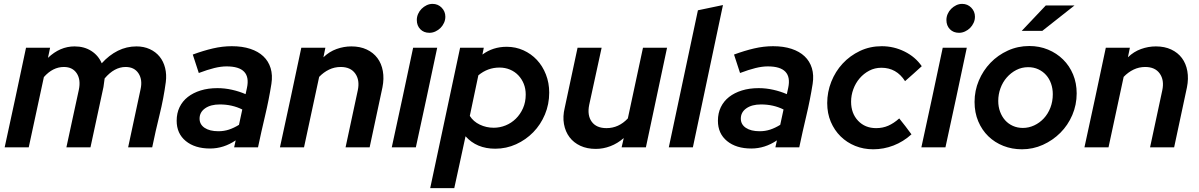

<svg xmlns="http://www.w3.org/2000/svg" viewBox="-20 -759 6178 989"><path d="M4 0Q32 -129 59.5 -256.5Q87 -384 114 -513H238Q235 -499 232.5 -486.5Q230 -474 227 -461Q289 -520 364 -520Q414 -520 450.5 -496.5Q487 -473 504 -433Q542 -475 587 -497.5Q632 -520 683 -520Q721 -520 751.5 -506Q782 -492 802 -467.5Q822 -443 830.5 -409Q839 -375 834 -336Q823 -253 802 -168Q781 -83 764 0H640Q656 -75 672 -149.5Q688 -224 704 -299Q715 -348 693.5 -381Q672 -414 627 -414Q569 -414 519 -355Q517 -344 516 -333Q515 -322 513 -311Q496 -233 479.5 -155.5Q463 -78 446 0H322Q338 -75 354 -148.5Q370 -222 386 -296Q397 -348 375.5 -381Q354 -414 309 -414Q252 -414 206 -362Q186 -271 167 -181Q148 -91 128 0Z M1062 6Q984 6 937 -32.5Q890 -71 890 -137Q890 -176 905 -207Q920 -238 947.5 -259.5Q975 -281 1013.5 -293Q1052 -305 1100 -305Q1138 -305 1175.5 -296.5Q1213 -288 1245 -274Q1247 -282 1248.5 -290Q1250 -298 1252 -306Q1276 -417 1147 -417Q1118 -417 1083.5 -408.5Q1049 -400 1004 -383Q996 -407 988.5 -430.5Q981 -454 973 -478Q1027 -498 1076.5 -509.5Q1126 -521 1174 -521Q1228 -521 1269 -507.5Q1310 -494 1336.5 -469Q1363 -444 1374 -408Q1385 -372 1378 -327Q1365 -245 1345.5 -163Q1326 -81 1309 0H1186Q1188 -9 1190 -18Q1192 -27 1194 -36Q1132 6 1062 6ZM1008 -148Q1008 -118 1034 -100.5Q1060 -83 1105 -83Q1134 -83 1159.5 -91.5Q1185 -100 1211 -116L1228 -195Q1176 -221 1112 -221Q1065 -221 1036.5 -201Q1008 -181 1008 -148Z M1422 0Q1450 -129 1477.5 -256.5Q1505 -384 1532 -513H1656Q1654 -500 1651 -488.5Q1648 -477 1646 -464Q1676 -493 1713.5 -506.5Q1751 -520 1790 -520Q1835 -520 1869 -504Q1903 -488 1924 -460Q1945 -432 1952 -393Q1959 -354 1950 -309L1884 0H1760L1823 -294Q1834 -346 1810 -380Q1786 -414 1735 -414Q1703 -414 1675 -400.5Q1647 -387 1624 -363Q1604 -272 1585 -181.5Q1566 -91 1546 0Z M2192 -590Q2163 -590 2145 -608.5Q2127 -627 2127 -656Q2127 -672 2133.5 -687Q2140 -702 2151.5 -713.5Q2163 -725 2177.5 -732Q2192 -739 2208 -739Q2236 -739 2255 -719.5Q2274 -700 2274 -673Q2274 -656 2267 -641Q2260 -626 2249 -615Q2238 -604 2223 -597Q2208 -590 2192 -590ZM2232 -513Q2205 -384 2177.5 -256.5Q2150 -129 2122 0H1998Q2026 -129 2053.5 -256.5Q2081 -384 2108 -513Z M2196 210Q2234 28 2273 -151.5Q2312 -331 2350 -513H2472Q2470 -504 2468.5 -495.5Q2467 -487 2465 -478Q2519 -518 2590 -518Q2636 -518 2676 -500Q2716 -482 2745.5 -450.5Q2775 -419 2792 -375.5Q2809 -332 2809 -282Q2809 -222 2787 -169.5Q2765 -117 2727 -78Q2689 -39 2638.5 -16Q2588 7 2531 7Q2435 7 2378 -57Q2364 10 2349 77Q2334 144 2320 210ZM2553 -411Q2492 -411 2444 -371Q2433 -319 2422 -266.5Q2411 -214 2400 -162Q2418 -133 2451.5 -117Q2485 -101 2523 -101Q2555 -101 2584.5 -113Q2614 -125 2637 -147.5Q2660 -170 2674 -201.5Q2688 -233 2688 -272Q2688 -302 2678 -327Q2668 -352 2650 -371Q2632 -390 2607 -400.5Q2582 -411 2553 -411Z M3079 -513Q3063 -439 3047 -366Q3031 -293 3015 -219Q3004 -165 3028 -132Q3052 -99 3104 -99Q3167 -99 3214 -149Q3234 -240 3253 -331Q3272 -422 3292 -513H3416Q3389 -384 3361.5 -256.5Q3334 -129 3307 0H3182Q3185 -12 3187.5 -24Q3190 -36 3193 -48Q3161 -20 3124 -6Q3087 8 3049 8Q3004 8 2969.5 -8Q2935 -24 2913.5 -52.5Q2892 -81 2885 -120Q2878 -159 2889 -204Q2906 -282 2922 -358.5Q2938 -435 2955 -513Z M3704 -733 3549 0H3425L3575 -706Z M3850 6Q3772 6 3725 -32.5Q3678 -71 3678 -137Q3678 -176 3693 -207Q3708 -238 3735.5 -259.5Q3763 -281 3801.5 -293Q3840 -305 3888 -305Q3926 -305 3963.5 -296.5Q4001 -288 4033 -274Q4035 -282 4036.5 -290Q4038 -298 4040 -306Q4064 -417 3935 -417Q3906 -417 3871.5 -408.5Q3837 -400 3792 -383Q3784 -407 3776.5 -430.5Q3769 -454 3761 -478Q3815 -498 3864.5 -509.5Q3914 -521 3962 -521Q4016 -521 4057 -507.5Q4098 -494 4124.5 -469Q4151 -444 4162 -408Q4173 -372 4166 -327Q4153 -245 4133.5 -163Q4114 -81 4097 0H3974Q3976 -9 3978 -18Q3980 -27 3982 -36Q3920 6 3850 6ZM3796 -148Q3796 -118 3822 -100.5Q3848 -83 3893 -83Q3922 -83 3947.5 -91.5Q3973 -100 3999 -116L4016 -195Q3964 -221 3900 -221Q3853 -221 3824.5 -201Q3796 -181 3796 -148Z M4493 -99Q4527 -99 4555.5 -111.5Q4584 -124 4612 -149Q4628 -129 4644 -108.5Q4660 -88 4675 -67Q4633 -29 4582.5 -9.5Q4532 10 4478 10Q4428 10 4385 -7.5Q4342 -25 4310 -56.5Q4278 -88 4259.5 -131.5Q4241 -175 4241 -228Q4241 -285 4262 -338Q4283 -391 4320.5 -431.5Q4358 -472 4409.5 -496.5Q4461 -521 4522 -521Q4584 -521 4639.5 -493.5Q4695 -466 4728 -418Q4707 -398 4685.5 -379.5Q4664 -361 4642 -341Q4598 -410 4520 -410Q4486 -410 4457.5 -395Q4429 -380 4408 -355.5Q4387 -331 4375.5 -299.5Q4364 -268 4364 -235Q4364 -175 4400 -137Q4436 -99 4493 -99Z M4920 -590Q4891 -590 4873 -608.5Q4855 -627 4855 -656Q4855 -672 4861.5 -687Q4868 -702 4879.5 -713.5Q4891 -725 4905.5 -732Q4920 -739 4936 -739Q4964 -739 4983 -719.5Q5002 -700 5002 -673Q5002 -656 4995 -641Q4988 -626 4977 -615Q4966 -604 4951 -597Q4936 -590 4920 -590ZM4960 -513Q4933 -384 4905.5 -256.5Q4878 -129 4850 0H4726Q4754 -129 4781.5 -256.5Q4809 -384 4836 -513Z M5000 0ZM5000 -234Q5000 -292 5022 -344Q5044 -396 5082 -435.5Q5120 -475 5171.5 -498.5Q5223 -522 5282 -522Q5334 -522 5378.5 -503.5Q5423 -485 5456 -452.5Q5489 -420 5507.5 -375.5Q5526 -331 5526 -278Q5526 -219 5503.5 -166.5Q5481 -114 5442 -75Q5403 -36 5352 -13Q5301 10 5244 10Q5193 10 5148.5 -7.5Q5104 -25 5071 -57Q5038 -89 5019 -134Q5000 -179 5000 -234ZM5249 -100Q5279 -100 5307 -113Q5335 -126 5356.5 -149Q5378 -172 5390.5 -204Q5403 -236 5403 -274Q5403 -303 5394 -328.5Q5385 -354 5368.5 -372.5Q5352 -391 5328.5 -402Q5305 -413 5276 -413Q5243 -413 5215 -398.5Q5187 -384 5166 -360Q5145 -336 5133.5 -304.5Q5122 -273 5122 -239Q5122 -209 5131.5 -183.5Q5141 -158 5157.5 -139.5Q5174 -121 5197.5 -110.5Q5221 -100 5249 -100ZM5367 -731H5515L5349 -600H5243Z M5566 0Q5594 -129 5621.5 -256.5Q5649 -384 5676 -513H5800Q5798 -500 5795 -488.5Q5792 -477 5790 -464Q5820 -493 5857.5 -506.5Q5895 -520 5934 -520Q5979 -520 6013 -504Q6047 -488 6068 -460Q6089 -432 6096 -393Q6103 -354 6094 -309L6028 0H5904L5967 -294Q5978 -346 5954 -380Q5930 -414 5879 -414Q5847 -414 5819 -400.5Q5791 -387 5768 -363Q5748 -272 5729 -181.5Q5710 -91 5690 0Z"/></svg>

Font: Rosa Sans SemiBold
Style: Italic
Weight: 600
Italic angle: -12°
Designer: Pentagram / MCKL
Foundry: Pentagram / MCKL
Version: Version 1.005;September 16, 2019;FontCreator 11.5.0.2425 64-